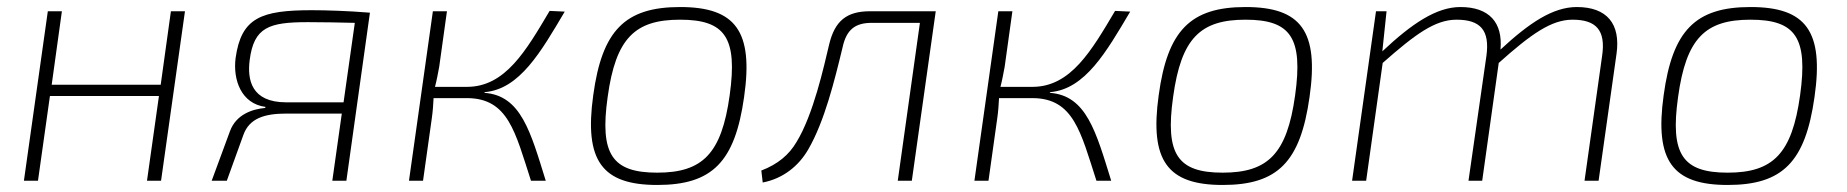

<svg xmlns="http://www.w3.org/2000/svg" viewBox="-20 -514 5253 546"><path d="M466 -482 437 -273H127L156 -482H116L48 0H88L122 -241H432L398 0H438L506 -482Z M1031 -478C971 -483 906 -485 867 -485C723 -485 666 -464 650 -349C642 -287 666 -219 735 -210L734 -207C700 -204 652 -190 634 -141L582 0H625L672 -130C689 -178 733 -191 794 -191H952L925 0H965L1032 -478ZM794 -223C694 -223 683 -288 690 -343C702 -437 745 -451 856 -451C893 -451 953 -450 989 -449L957 -223Z M1357 -250 1359 -252C1458 -261 1518 -366 1586 -481L1543 -483C1476 -370 1417 -267 1308 -267H1217C1222 -286 1225 -303 1229 -324L1251 -482H1211L1143 0H1183L1208 -178C1211 -199 1212 -217 1213 -235H1309C1425 -234 1445 -139 1490 0H1532C1489 -138 1462 -243 1357 -250Z M1914 -494C1757 -494 1692 -427 1667 -243C1641 -57 1692 12 1849 12C2006 12 2070 -54 2096 -238C2123 -425 2072 -494 1914 -494ZM1914 -458C2042 -458 2078 -407 2055 -243C2032 -77 1978 -23 1849 -23C1721 -23 1685 -75 1708 -238C1731 -406 1786 -458 1914 -458Z M2641 -482H2454C2387 -482 2354 -454 2338 -388C2323 -325 2293 -188 2245 -110C2224 -74 2192 -47 2145 -29L2149 5C2206 -6 2251 -41 2279 -90C2325 -170 2353 -284 2376 -379C2387 -430 2412 -449 2459 -449H2596L2533 0H2573Z M2965 -250 2967 -252C3066 -261 3126 -366 3194 -481L3151 -483C3084 -370 3025 -267 2916 -267H2825C2830 -286 2833 -303 2837 -324L2859 -482H2819L2751 0H2791L2816 -178C2819 -199 2820 -217 2821 -235H2917C3033 -234 3053 -139 3098 0H3140C3097 -138 3070 -243 2965 -250Z M3522 -494C3365 -494 3300 -427 3275 -243C3249 -57 3300 12 3457 12C3614 12 3678 -54 3704 -238C3731 -425 3680 -494 3522 -494ZM3522 -458C3650 -458 3686 -407 3663 -243C3640 -77 3586 -23 3457 -23C3329 -23 3293 -75 3316 -238C3339 -406 3394 -458 3522 -458Z M4464 -494C4396 -494 4329 -449 4247 -373C4254 -450 4215 -494 4133 -494C4065 -494 3995 -447 3911 -368L3923 -482H3893L3825 0H3865L3912 -335C4005 -417 4061 -458 4122 -458C4190 -458 4217 -428 4207 -355L4156 0H4195L4242 -335C4335 -418 4392 -458 4452 -458C4518 -458 4547 -429 4536 -355L4486 0H4526L4577 -361C4589 -446 4550 -494 4464 -494Z M4958 -494C4801 -494 4736 -427 4711 -243C4685 -57 4736 12 4893 12C5050 12 5114 -54 5140 -238C5167 -425 5116 -494 4958 -494ZM4958 -458C5086 -458 5122 -407 5099 -243C5076 -77 5022 -23 4893 -23C4765 -23 4729 -75 4752 -238C4775 -406 4830 -458 4958 -458Z"/></svg>

Font: Exo 2 Extra Light
Style: Italic
Weight: 250
Italic angle: -8°
Designer: Natanael Gama
Version: Version 1.001;PS 001.001;hotconv 1.0.88;makeotf.lib2.5.64775